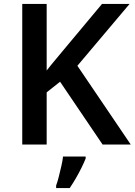

<svg xmlns="http://www.w3.org/2000/svg" viewBox="-20 -734 684 975"><path d="M644 0H501L285 -319L217 -265V0H93V-714H217V-376Q238 -403 260.5 -429.5Q283 -456 305 -483L498 -714H638L373 -400ZM415 71Q407 91 394.5 116.5Q382 142 366.5 169Q351 196 334 221H265V208Q272 190 278.5 163.5Q285 137 291.5 109.5Q298 82 300 61H415Z"/></svg>

Font: Noto Sans Sundanese SemiBold
Style: Regular
Weight: 600
Version: Version 2.003